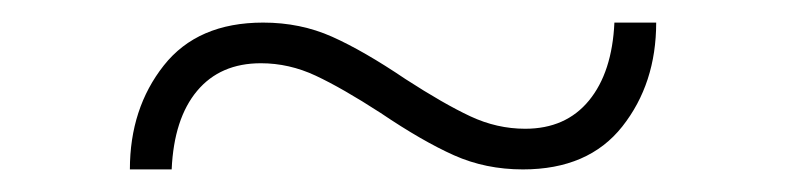

<svg xmlns="http://www.w3.org/2000/svg" viewBox="-20 -427 696 170"><path d="M317 -327Q283 -349 259.5 -360Q236 -371 211 -371Q175 -371 154.5 -346.5Q134 -322 132 -277H95Q95 -331 125 -369Q155 -407 213 -407Q246 -407 274 -394.5Q302 -382 339 -357Q373 -335 396.5 -324Q420 -313 445 -313Q481 -313 501.5 -338Q522 -363 524 -407H561Q561 -353 531 -315Q501 -277 443 -277Q410 -277 382 -289.5Q354 -302 317 -327Z"/></svg>

Font: Overpass Thin
Style: Regular
Weight: 100
Designer: Delve Withrington, Thomas Jockin
Foundry: Delve Fonts
Version: Version 3.000;DELV;Overpass